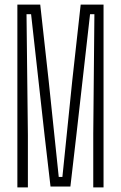

<svg xmlns="http://www.w3.org/2000/svg" viewBox="-20 -820 529 840"><path d="M56 0V-800H156L193 -466L237 -46H253L296 -466L333 -800H433V0H388V-235L393 -758H374L314 -228L288 -4H201L175 -228L116 -758H96L102 -229V0Z"/></svg>

Font: Big Shoulders Display Light
Style: Regular
Weight: 300
Designer: Patric King
Foundry: XO Type Co
Version: Version 1.000; ttfautohint (v1.8.2)